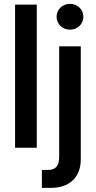

<svg xmlns="http://www.w3.org/2000/svg" viewBox="-20 -751 487 976"><path d="M167 -727.5H56.6V0H167ZM280.8 -515.6V45.4C280.8 92.8 263.2 112.8 223.1 112.8H192.9V204.1H238.3C337.4 204.1 390.6 146 390.6 59.6V-515.6ZM335.9 -600.1C374 -600.1 403.8 -628.9 403.8 -666C403.8 -702.6 374 -731.4 335.9 -731.4C297.4 -731.4 267.6 -702.6 267.6 -666C267.6 -628.9 297.4 -600.1 335.9 -600.1Z"/></svg>

Font: Raveo Display Display Medium
Style: Regular
Weight: 500
Designer: Jakub Foglar, Rasmus Andersson (Inter)
Foundry: Jakubfoglar.com
Version: Version 1.100;Glyphs 3.2.3 (3260)